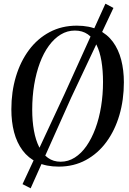

<svg xmlns="http://www.w3.org/2000/svg" viewBox="-20 -891 700 1040"><path d="M298 11.5Q230.5 11.5 182 -11.5Q133.5 -34.5 102.2 -76.5Q71 -118.5 56.2 -175Q41.5 -231.5 41.5 -299Q41.5 -394 66.2 -476.2Q91 -558.5 137.2 -620.5Q183.5 -682.5 249 -717.2Q314.5 -752 396 -752Q464 -752 512.5 -729Q561 -706 591.5 -664.5Q622 -623 636.5 -567Q651 -511 651 -445.5Q651 -350.5 626.8 -267.8Q602.5 -185 556.5 -122.2Q510.5 -59.5 445 -24Q379.5 11.5 298 11.5ZM308.5 -15Q349.5 -15 385 -37.5Q420.5 -60 448.5 -100.2Q476.5 -140.5 496.8 -195Q517 -249.5 527.5 -313.8Q538 -378 538 -447Q538 -509 529.5 -560Q521 -611 502.8 -648Q484.5 -685 455.5 -705.2Q426.5 -725.5 385.5 -725.5Q344.5 -725.5 309 -704Q273.5 -682.5 244.8 -643.2Q216 -604 196 -550.2Q176 -496.5 165.2 -432.2Q154.5 -368 154.5 -296.5Q154.5 -235 163.8 -183.8Q173 -132.5 192 -94.5Q211 -56.5 240 -35.8Q269 -15 308.5 -15ZM102 106.5 330 -383 551 -871 594.5 -848 365.5 -362 146 129Z"/></svg>

Font: Merriweather 144pt
Style: Italic
Weight: 400
Italic angle: -7.8°
Version: Version 2.101